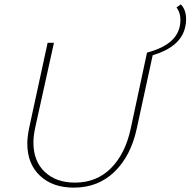

<svg xmlns="http://www.w3.org/2000/svg" viewBox="-20 -854 872 879"><path d="M832 -766Q832 -747 828 -731Q809 -640 679 -601L606 -265Q579 -140 504 -67.5Q429 5 318 5Q221 5 163 -49.5Q105 -104 105 -197Q105 -226 113 -266L198 -658H227L141 -269Q133 -231 133 -202Q133 -116 185 -67Q237 -18 323 -18Q422 -18 487.5 -83.5Q553 -149 578 -263L653 -613Q731 -634 768.5 -671Q806 -708 806 -763Q806 -797 788 -820L808 -834Q832 -809 832 -766Z"/></svg>

Font: Ysabeau Extralight
Style: Italic
Weight: 200
Italic angle: -12°
Designer: Christian Thalmann (Catharsis Fonts)
Version: Version 0.003